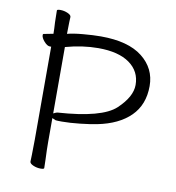

<svg xmlns="http://www.w3.org/2000/svg" viewBox="-80 -771 778 849"><g transform="rotate(10 309.0 -347.0)"><path d="M65 -577Q65 -583 70 -583L111 -591Q111 -612 109 -642L108 -695Q108 -700 123 -700Q140 -700 156 -693Q172 -686 172 -677Q172 -664 171 -655L170 -601Q195 -608 240.5 -612Q286 -616 320 -616Q443 -616 506.5 -566Q570 -516 570 -437Q570 -353 518 -301.5Q466 -250 371 -231Q341 -225 296 -220Q251 -215 215 -215Q194 -215 187 -216Q182 -218 171 -223V-115Q171 -83 173 -39L174 1Q174 6 158 6Q141 6 125 -1Q109 -8 109 -17Q109 -34 110 -47L111 -116V-533H105Q93 -533 79 -549Q65 -565 65 -577ZM189 -251Q387 -264 447.5 -321Q508 -378 508 -431Q508 -492 458.5 -527.5Q409 -563 318 -563Q247 -563 171 -542V-244Q185 -251 189 -251Z"/></g></svg>

Font: JyunsaiKaai Light
Style: Regular
Weight: 300
Designer: Fontworks Inc.
Version: Version 0.030;April 7, 2024;FontCreator 14.0.0.2901 64-bit